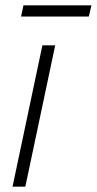

<svg xmlns="http://www.w3.org/2000/svg" viewBox="-20 -700 363 720"><path d="M59 -638H313L323 -680H68ZM27 0H75L187 -530H139Z"/></svg>

Font: Geist ExtraLight
Style: Italic
Weight: 200
Italic angle: -12°
Designer: Basement.studio, Andrés Briganti, Mateo Zaragoza
Foundry: Basement.studio, Vercel, Andrés Briganti, Guido Ferreyra, Mateo Zaragoza
Version: Version 1.500